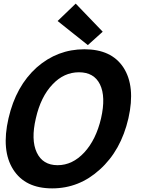

<svg xmlns="http://www.w3.org/2000/svg" viewBox="-20 -1026 810 1060"><path d="M53 -90Q-14 -195 27 -373Q68 -551 183 -654Q297 -754 446 -754Q595 -754 661 -654Q729 -550 689 -373Q648 -195 531 -90Q417 14 268 14Q119 14 53 -90ZM445 -184Q510 -254 538 -373Q565 -492 532 -560Q499 -627 416 -627Q333 -627 270 -560Q205 -492 178 -373Q150 -254 183 -184Q216 -114 298 -114Q380 -114 445 -184ZM298 -910 398 -1006 547 -851 465 -777Z"/></svg>

Font: KaiGen Gothic CN Bold
Style: Bold
Weight: 700
Designer: Ryoko NISHIZUKA  (kana & ideographs); Paul D. Hunt (Latin, Greek & Cyrillic); Wenlong ZHANG  (bopomofo); Sandoll Communi
Foundry: Adobe Systems Incorporated
Version: Version 1.002.20150501